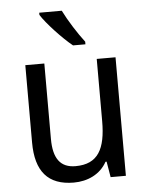

<svg xmlns="http://www.w3.org/2000/svg" viewBox="-54 -811 668 865"><g transform="rotate(-5 279.5 -378.0)"><path d="M258 -766H156V-756C180 -717 251 -641 295 -606H351V-618C322 -655 280 -721 258 -766ZM481 -536H396V-255C396 -129 361 -63 259 -63C191 -63 159 -106 159 -195V-536H73V-186C73 -56 128 10 245 10C307 10 365 -16 395 -71H400L412 0H481Z"/></g></svg>

Font: Noto Sans Georgian SemiCondensed
Style: Regular
Weight: 400
Width: 4
Designer: Monotype Design Team, Akaki Razmadze
Foundry: Google LLC
Version: Version 2.005